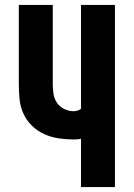

<svg xmlns="http://www.w3.org/2000/svg" viewBox="-20 -755 540 775"><path d="M307 0V-195Q300 -193 292.5 -192.5Q285 -192 277 -192Q247 -192 217 -196.5Q187 -201 159 -213.5Q131 -226 109 -247.5Q87 -269 74.5 -296.5Q62 -324 59 -354.5Q56 -385 56 -415V-735H193V-415Q193 -396 196 -376Q199 -356 210 -340Q221 -324 239.5 -315Q258 -306 277 -306Q285 -306 293 -308.5Q301 -311 307 -316V-735H444V0Z"/></svg>

Font: Iosevka Term Curly Heavy
Style: Regular
Weight: 900
Designer: Belleve Invis
Foundry: Belleve Invis
Version: Version 32.3.0